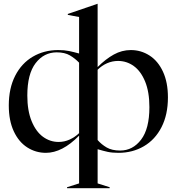

<svg xmlns="http://www.w3.org/2000/svg" viewBox="-20 -785 925 1005"><path d="M331 195 394 175V-75Q306 15 220 15Q167 15 122.5 -13.5Q78 -42 52 -98Q26 -154 26 -233Q26 -323 59.5 -388.5Q93 -454 152 -488.5Q211 -523 285 -523Q317 -523 341 -518Q365 -513 394 -505V-696L335 -707V-712L490 -765H491V-434Q533 -476 575.5 -499.5Q618 -523 665 -523Q718 -523 762.5 -494.5Q807 -466 833 -410Q859 -354 859 -275Q859 -185 825.5 -119.5Q792 -54 733 -19.5Q674 15 600 15Q567 15 544 10Q521 5 491 -4V175L554 195V200H331ZM287 -42Q317 -42 344.5 -54.5Q372 -67 394 -88V-457Q373 -479 346 -495Q319 -511 277 -511Q210 -511 166.5 -454.5Q123 -398 123 -285Q123 -206 145.5 -151Q168 -96 205 -69Q242 -42 287 -42ZM491 -52Q511 -29 538.5 -13Q566 3 609 3Q675 3 718.5 -54Q762 -111 762 -224Q762 -304 739.5 -358.5Q717 -413 680 -439.5Q643 -466 598 -466Q568 -466 540.5 -454Q513 -442 491 -420Z"/></svg>

Font: Nyght Serif
Style: Regular
Weight: 400
Designer: Maksym Kobuzan
Version: Version 0.410